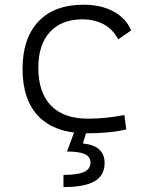

<svg xmlns="http://www.w3.org/2000/svg" viewBox="-20 -547 626 802"><path d="M342.8 9.8Q211.9 9.8 143.1 -58.8Q74.2 -127.4 74.2 -259.8Q74.2 -386.7 140.4 -457Q206.5 -527.3 329.1 -527.3Q401.9 -527.3 453.9 -499.3Q505.9 -471.2 527.8 -419.9L474.1 -382.8Q449.2 -427.7 410.4 -447Q371.6 -466.3 325.2 -466.3Q237.8 -466.3 189 -413.8Q140.1 -361.3 140.1 -264.6Q140.1 -159.7 193.4 -105.5Q246.6 -51.3 348.1 -51.3Q386.7 -51.3 424.8 -55.4Q462.9 -59.6 499.5 -66.4L507.3 -6.3Q467.3 2.9 425.3 6.3Q383.3 9.8 342.8 9.8ZM245.1 234.4V183.6Q303.7 183.6 330.8 171.4Q357.9 159.2 357.9 132.3Q357.9 107.9 334.5 96.9Q311 85.9 259.8 85.9L298.3 -17.1L343.3 -2.9L326.2 52.2Q373.5 57.1 395.3 78.1Q417 99.1 417 133.8Q417 185.5 375.5 210Q334 234.4 245.1 234.4Z"/></svg>

Font: Cascadia Code NF Light
Style: Regular
Weight: 300
Monospace: yes
Designer: Aaron Bell
Foundry: Saja Typeworks
Version: Version 2404.023; ttfautohint (v1.8.4)